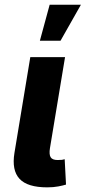

<svg xmlns="http://www.w3.org/2000/svg" viewBox="-20 -787 361 810"><path d="M179.3 3.4Q95.7 3.4 62.4 -32.6Q29 -68.6 40.9 -141.7L107.8 -545.9H254.4L190.7 -161.8Q186.5 -135.8 193.6 -123.8Q200.8 -111.9 223 -111.9Q234.8 -111.9 241.5 -112.7Q248.1 -113.6 252.9 -115.3L258.5 -8.3Q247 -4.6 226.2 -0.6Q205.5 3.4 179.3 3.4ZM148.2 -615.1 189.5 -767.1H321.4L235.3 -615.1Z"/></svg>

Font: Inter Variable
Style: Italic
Weight: 400
Italic angle: -9.39999°
Designer: Rasmus Andersson
Foundry: rsms
Version: Version 4.001;git-9221beed3